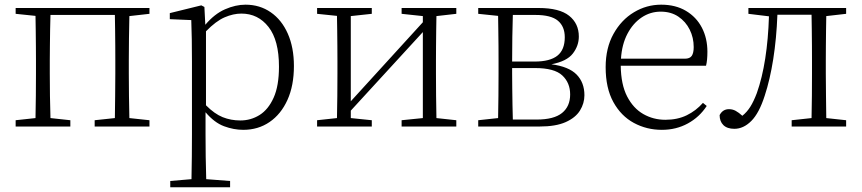

<svg xmlns="http://www.w3.org/2000/svg" viewBox="-20 -541 3686 821"><path d="M619.1 -481.9 533.2 -472.2Q532.2 -430.7 531.5 -376.5Q530.8 -322.3 530.8 -282.2V-226.1Q530.8 -185.5 531.5 -131.3Q532.2 -77.1 533.2 -36.1L619.1 -26.9V0H384.8V-26.9L471.2 -36.1Q471.7 -77.1 472.4 -131.3Q473.1 -185.5 473.1 -226.1V-282.2Q473.1 -309.6 472.9 -344.5Q472.7 -379.4 472.2 -414.6Q471.7 -449.7 471.2 -477.1H195.8Q194.8 -449.7 194.3 -414.6Q193.8 -379.4 193.4 -344.5Q192.9 -309.6 192.9 -282.2V-226.1Q192.9 -185.5 193.6 -131.3Q194.3 -77.1 195.8 -36.1L280.8 -26.9V0H46.9V-26.9L131.8 -36.1Q132.8 -77.1 133.3 -131.3Q133.8 -185.5 133.8 -226.1V-282.2Q133.8 -309.1 133.5 -343Q133.3 -377 132.8 -411.1Q132.3 -445.3 131.8 -473.1L46.9 -481.9V-506.8H619.1Z M860.8 -407.2V-90.8Q897 -54.2 932.1 -40Q967.3 -25.9 1007.8 -25.9Q1052.7 -25.9 1090.1 -49.3Q1127.4 -72.8 1150.1 -123.3Q1172.9 -173.8 1172.9 -255.9Q1172.9 -368.7 1128.2 -425.8Q1083.5 -482.9 1012.2 -482.9Q977.5 -482.9 940.7 -467Q903.8 -451.2 860.8 -407.2ZM854 -511.2 857.9 -435.1Q897 -481.4 942.1 -501.2Q987.3 -521 1029.8 -521Q1090.8 -521 1137.7 -488.5Q1184.6 -456.1 1210.7 -397Q1236.8 -337.9 1236.8 -258.8Q1236.8 -174.8 1209.2 -113.8Q1181.6 -52.7 1132.8 -19.3Q1084 14.2 1020 14.2Q979.5 14.2 938 -1.2Q896.5 -16.6 858.9 -61V32.2Q858.9 75.7 859.6 128.2Q860.4 180.7 861.8 225.1L963.9 232.9V259.8H708V232.9L798.8 225.1Q799.8 180.7 800.3 128.7Q800.8 76.7 800.8 33.2V-277.8Q800.8 -379.9 797.9 -455.1L706.1 -459V-484.9L840.8 -518.1Z M1931.2 -481.9 1846.2 -472.2Q1845.7 -444.8 1845.2 -410.9Q1844.7 -377 1844.5 -343Q1844.2 -309.1 1844.2 -282.2V-226.1Q1844.2 -185.5 1844.7 -131.3Q1845.2 -77.1 1846.2 -36.1L1931.2 -26.9V0H1697.3V-26.9L1788.1 -36.1V-403.8L1480 -67.9V-36.1L1569.8 -26.9V0H1335.9V-26.9L1420.9 -36.1Q1421.9 -77.1 1422.4 -131.3Q1422.9 -185.5 1422.9 -226.1V-282.2Q1422.9 -309.1 1422.6 -343Q1422.4 -377 1421.9 -411.1Q1421.4 -445.3 1420.9 -473.1L1335.9 -481.9V-506.8H1569.8V-481.9L1480 -472.2V-107.9L1788.1 -445.8V-472.2L1697.3 -481.9V-506.8H1931.2Z M2172.9 -29.8H2274.9Q2348.6 -29.8 2383.3 -57.9Q2418 -85.9 2418 -137.2Q2418 -187 2384.3 -218.5Q2350.6 -250 2268.1 -250H2169.9V-226.1Q2169.9 -198.2 2170.4 -162.8Q2170.9 -127.4 2171.4 -92.5Q2171.9 -57.6 2172.9 -29.8ZM2269 -477.1H2172.9Q2171.4 -438 2170.7 -382.8Q2169.9 -327.6 2169.9 -277.8H2266.1Q2332 -277.8 2363.5 -303Q2395 -328.1 2395 -381.8Q2395 -427.7 2365.7 -452.4Q2336.4 -477.1 2269 -477.1ZM2024.9 -506.8H2283.2Q2372.1 -506.8 2413.6 -473.6Q2455.1 -440.4 2455.1 -384.8Q2455.1 -345.2 2429.4 -312Q2403.8 -278.8 2337.9 -266.1Q2412.1 -256.3 2445.6 -222.2Q2479 -188 2479 -133.8Q2479 -99.1 2460 -68.4Q2440.9 -37.6 2398.7 -18.8Q2356.4 0 2287.1 0H2024.9V-26.9L2109.9 -36.1Q2110.8 -77.1 2111.3 -131.3Q2111.8 -185.5 2111.8 -226.1V-282.2Q2111.8 -309.1 2111.6 -343Q2111.3 -377 2110.8 -411.1Q2110.4 -445.3 2109.9 -473.1L2024.9 -481.9Z M2635.3 -290H2908.2Q2929.7 -290 2938 -302.2Q2946.3 -314.5 2946.3 -339.8Q2946.3 -379.9 2929.2 -414.3Q2912.1 -448.7 2880.6 -470Q2849.1 -491.2 2805.2 -491.2Q2760.7 -491.2 2723.6 -466.3Q2686.5 -441.4 2662.8 -396.2Q2639.2 -351.1 2635.3 -290ZM2999 -259.8H2634.3Q2635.3 -179.7 2661.6 -128.7Q2688 -77.6 2731 -53.2Q2773.9 -28.8 2825.2 -28.8Q2877 -28.8 2916.5 -48.1Q2956.1 -67.4 2985.8 -101.1L3002 -87.9Q2971.2 -40.5 2921.4 -13.2Q2871.6 14.2 2810.1 14.2Q2745.1 14.2 2690.4 -15.4Q2635.7 -44.9 2602.8 -104.5Q2569.8 -164.1 2569.8 -253.9Q2569.8 -335.9 2603.3 -396Q2636.7 -456.1 2690.7 -488.5Q2744.6 -521 2807.1 -521Q2868.7 -521 2913.1 -494.6Q2957.5 -468.3 2981.2 -422.9Q3004.9 -377.4 3004.9 -319.8Q3004.9 -282.7 2999 -259.8Z M3598.1 -481.9 3513.2 -472.2Q3512.7 -444.8 3512.2 -410.9Q3511.7 -377 3511.5 -343Q3511.2 -309.1 3511.2 -282.2V-226.1Q3511.2 -185.5 3512 -131.3Q3512.7 -77.1 3513.2 -36.1L3598.1 -26.9V0H3365.2V-26.9L3450.2 -36.1Q3451.2 -77.1 3451.7 -131.3Q3452.1 -185.5 3452.1 -226.1V-282.2Q3452.1 -310.1 3451.9 -345.2Q3451.7 -380.4 3451.2 -415.5Q3450.7 -450.7 3450.2 -478H3304.2Q3300.3 -376 3286.4 -288.1Q3272.5 -200.2 3250 -131.8Q3226.1 -57.1 3192.6 -23.7Q3159.2 9.8 3120.1 9.8Q3089.4 9.8 3073.2 -6.1Q3057.1 -22 3057.1 -48.8Q3070.3 -74.2 3097.2 -74.2Q3112.8 -74.2 3126 -66.9Q3139.2 -59.6 3154.3 -45.9Q3173.8 -61.5 3188.2 -84.2Q3202.6 -106.9 3216.3 -143.1Q3239.3 -208 3252.2 -291Q3265.1 -374 3268.1 -471.2L3180.2 -481.9V-506.8H3598.1Z"/></svg>

Font: Source Han Serif CN ExtraLight
Style: Regular
Weight: 250
Designer: Ryoko NISHIZUKA  (kana & ideographs); Frank Grießhammer (Latin, Greek & Cyrillic); Wenlong ZHANG  (bopomofo); Sandoll Co
Foundry: Adobe Systems Incorporated
Version: Version 1.001;PS 1.001;hotconv 16.6.54;makeotf.lib2.5.65590